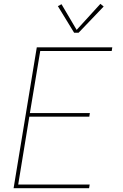

<svg xmlns="http://www.w3.org/2000/svg" viewBox="-20 -982 640 1002"><path d="M51 0 172 -735H566L563 -716H190L136 -392H449L446 -373H133L75 -19H448L445 0ZM367 -811 282 -950 301 -960 380 -826 504 -962 521 -948 390 -811Z"/></svg>

Font: Iosevka Curly Thin Extended
Style: Italic
Weight: 100
Width: 7
Italic angle: -9°
Monospace: yes
Designer: Belleve Invis
Foundry: Belleve Invis
Version: Version 11.1.0; ttfautohint (v1.8.3)